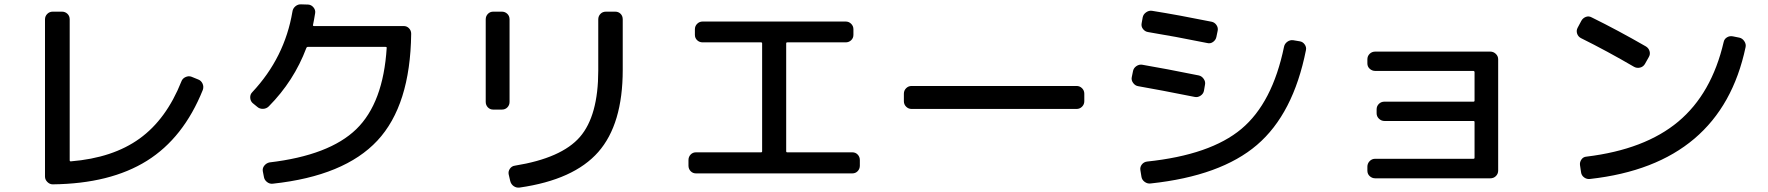

<svg xmlns="http://www.w3.org/2000/svg" viewBox="-20 -803 8040 873"><path d="M219.7 35.2Q206.1 35.2 195.3 24.4Q184.6 13.7 184.6 0V-714.8Q184.6 -729.5 194.8 -739.7Q205.1 -750 219.7 -750H261.7Q276.4 -750 286.6 -740.2Q296.9 -730.5 296.9 -714.8V-74.2Q296.9 -69.3 301.8 -69.3Q493.2 -85 614.7 -172.9Q736.3 -260.7 804.7 -432.6Q809.6 -446.3 823.7 -452.6Q837.9 -459 850.6 -454.1L881.8 -441.4Q894.5 -436.5 900.9 -422.9Q907.2 -409.2 902.3 -394.5Q814.5 -175.8 647.9 -71.8Q481.4 32.2 219.7 35.2Z M1149.4 -317.4 1127.9 -335Q1118.2 -344.7 1117.7 -359.4Q1117.2 -374 1127 -383.8Q1274.4 -541 1309.6 -750Q1311.5 -764.6 1323.2 -774.4Q1335 -784.2 1349.6 -783.2L1381.8 -782.2Q1395.5 -781.2 1405.3 -769.5Q1415 -757.8 1413.1 -744.1Q1407.2 -708 1403.3 -690.4Q1401.4 -685.5 1407.2 -684.6H1815.4Q1830.1 -684.6 1839.8 -674.3Q1849.6 -664.1 1849.6 -649.4Q1845.7 -324.2 1695.8 -163.6Q1545.9 -2.9 1220.7 32.2Q1206.1 34.2 1193.8 24.4Q1181.6 14.6 1179.7 0L1174.8 -25.4Q1172.9 -39.1 1182.1 -50.3Q1191.4 -61.5 1205.1 -64.5Q1477.5 -96.7 1600.1 -215.8Q1722.7 -335 1738.3 -585.9Q1738.3 -589.8 1733.4 -589.8H1378.9Q1375 -589.8 1373 -585Q1316.4 -434.6 1202.1 -319.3Q1191.4 -308.6 1175.8 -308.1Q1160.2 -307.6 1149.4 -317.4Z M2293 -9.8Q2290 -23.4 2298.3 -35.6Q2306.6 -47.9 2321.3 -49.8Q2533.2 -84 2616.7 -180.2Q2700.2 -276.4 2700.2 -482.4V-714.8Q2700.2 -729.5 2710 -739.7Q2719.7 -750 2735.4 -750H2777.3Q2792 -750 2801.8 -740.2Q2811.5 -730.5 2811.5 -714.8V-485.4Q2811.5 -238.3 2700.2 -111.8Q2588.9 14.6 2342.8 49.8Q2328.1 51.8 2315.9 43.5Q2303.7 35.2 2299.8 19.5ZM2222.7 -304.7Q2208 -304.7 2198.2 -314.9Q2188.5 -325.2 2188.5 -339.8V-714.8Q2188.5 -729.5 2198.2 -739.7Q2208 -750 2222.7 -750H2261.7Q2276.4 -750 2286.6 -740.2Q2296.9 -730.5 2296.9 -714.8V-339.8Q2296.9 -325.2 2287.1 -314.9Q2277.3 -304.7 2261.7 -304.7Z M3144.5 -14.6Q3129.9 -14.6 3120.1 -24.9Q3110.4 -35.2 3110.4 -49.8V-75.2Q3110.4 -89.8 3120.1 -100.1Q3129.9 -110.4 3144.5 -110.4H3440.4Q3445.3 -110.4 3445.3 -115.2V-605.5Q3445.3 -610.4 3440.4 -610.4H3174.8Q3160.2 -610.4 3149.9 -620.1Q3139.6 -629.9 3139.6 -644.5V-669.9Q3139.6 -684.6 3149.9 -694.8Q3160.2 -705.1 3174.8 -705.1H3825.2Q3839.8 -705.1 3850.1 -694.8Q3860.4 -684.6 3860.4 -669.9V-644.5Q3860.4 -629.9 3850.1 -620.1Q3839.8 -610.4 3825.2 -610.4H3559.6Q3554.7 -610.4 3554.7 -605.5V-115.2Q3554.7 -110.4 3559.6 -110.4H3855.5Q3870.1 -110.4 3879.9 -100.1Q3889.6 -89.8 3889.6 -75.2V-49.8Q3889.6 -35.2 3879.9 -24.9Q3870.1 -14.6 3855.5 -14.6Z M4125 -307.6Q4110.4 -307.6 4100.1 -317.9Q4089.8 -328.1 4089.8 -342.8V-377Q4089.8 -391.6 4100.1 -401.9Q4110.4 -412.1 4125 -412.1H4875Q4889.6 -412.1 4899.9 -401.9Q4910.2 -391.6 4910.2 -377V-342.8Q4910.2 -328.1 4899.9 -317.9Q4889.6 -307.6 4875 -307.6Z M5889.6 -615.2Q5903.3 -613.3 5912.1 -601.1Q5920.9 -588.9 5918 -575.2Q5860.4 -285.2 5695.3 -144Q5530.3 -2.9 5211.9 31.2Q5197.3 33.2 5184.6 23.9Q5171.9 14.6 5169.9 0L5165 -30.3Q5163.1 -43.9 5171.9 -55.2Q5180.7 -66.4 5195.3 -68.4Q5483.4 -98.6 5624.5 -216.8Q5765.6 -335 5818.4 -590.8Q5821.3 -604.5 5833.5 -613.3Q5845.7 -622.1 5860.4 -620.1ZM5155.3 -411.1Q5141.6 -413.1 5132.3 -425.8Q5123 -438.5 5126 -452.1L5131.8 -480.5Q5134.8 -494.1 5147 -502.4Q5159.2 -510.7 5172.9 -508.8Q5276.4 -491.2 5430.7 -460Q5444.3 -457 5453.1 -444.3Q5461.9 -431.6 5459 -418L5454.1 -389.6Q5451.2 -376 5438.5 -367.7Q5425.8 -359.4 5412.1 -362.3Q5251 -394.5 5155.3 -411.1ZM5510.7 -634.8Q5507.8 -621.1 5495.6 -612.3Q5483.4 -603.5 5468.8 -607.4Q5319.3 -637.7 5200.2 -657.2Q5186.5 -659.2 5177.2 -670.9Q5168 -682.6 5170.9 -697.3L5175.8 -724.6Q5178.7 -738.3 5191.4 -747.1Q5204.1 -755.9 5217.8 -753.9Q5339.8 -734.4 5489.3 -704.1Q5502.9 -701.2 5511.2 -689Q5519.5 -676.8 5516.6 -663.1Z M6233.4 7.8Q6218.8 7.8 6208 -2Q6197.3 -11.7 6197.3 -27.3V-44.9Q6197.3 -59.6 6207.5 -70.3Q6217.8 -81.1 6233.4 -81.1H6679.7Q6684.6 -81.1 6684.6 -85.9V-248Q6684.6 -252.9 6679.7 -252.9H6275.4Q6260.7 -252.9 6250 -263.2Q6239.3 -273.4 6239.3 -288.1V-305.7Q6239.3 -320.3 6249.5 -330.6Q6259.8 -340.8 6275.4 -340.8H6679.7Q6684.6 -340.8 6684.6 -345.7V-474.6Q6684.6 -479.5 6679.7 -480.5H6233.4Q6218.8 -480.5 6208 -490.2Q6197.3 -500 6197.3 -514.6V-533.2Q6197.3 -547.9 6207.5 -558.1Q6217.8 -568.4 6233.4 -568.4H6755.9Q6770.5 -568.4 6781.2 -558.1Q6792 -547.9 6792 -533.2V-27.3Q6792 -12.7 6781.7 -2.4Q6771.5 7.8 6755.9 7.8Z M7168 -629.9Q7155.3 -636.7 7150.9 -650.4Q7146.5 -664.1 7153.3 -676.8L7169.9 -708Q7176.8 -720.7 7190.4 -726.1Q7204.1 -731.4 7217.8 -723.6Q7335 -666 7463.9 -591.8Q7476.6 -584 7480.5 -569.8Q7484.4 -555.7 7476.6 -543L7459 -511.7Q7451.2 -499 7437 -495.6Q7422.9 -492.2 7410.2 -499Q7288.1 -570.3 7168 -629.9ZM7888.7 -631.8Q7902.3 -628.9 7911.1 -615.7Q7919.9 -602.5 7917 -588.9Q7804.7 -55.7 7210 10.7Q7195.3 12.7 7183.1 3.9Q7170.9 -4.9 7168.9 -19.5L7164.1 -51.8Q7162.1 -65.4 7170.4 -77.6Q7178.7 -89.8 7193.4 -90.8Q7459 -123 7610.8 -250Q7762.7 -377 7817.4 -612.3Q7820.3 -626 7832.5 -633.3Q7844.7 -640.6 7859.4 -637.7Z"/></svg>

Font: Rounded-L Mgen+ 1m medium
Style: Regular
Weight: 500
Designer: [Source Han Sans]
Ryoko NISHIZUKA  (kana & ideographs); Paul D. Hunt (Latin, Greek & Cyrillic); Wenlong ZHANG  (bopomofo
Version: Version 1.059.20150602